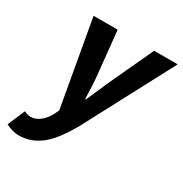

<svg xmlns="http://www.w3.org/2000/svg" viewBox="-196 -621 897 939"><g transform="rotate(30 252.0 -151.0)"><path d="M7 76Q24 86 44 86Q71 86 96 66.5Q121 47 138 14L150 -11L64 -496H200L223 -272Q227 -240 229 -199Q231 -158 232 -123H236Q252 -158 269 -198Q286 -238 302 -272L406 -496H539L271 11Q245 56 219.5 90Q194 124 166 147Q138 170 106 182Q74 194 36 194Q22 194 1 188Q-20 182 -35 174L7 76Z"/></g></svg>

Font: mr_Source Sans Pro
Style: Bold Italic
Weight: 700
Italic angle: -11°
Designer: Paul D. Hunt
Foundry: Adobe Systems Incorporated
Version: Version 1.036;July 10, 2024;FontCreator 11.5.0.2430 64-bit